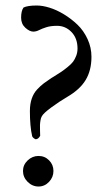

<svg xmlns="http://www.w3.org/2000/svg" viewBox="-20 -662 396 693"><path d="M56.2 -598.1Q56.2 -622.6 64.9 -634.8Q79.6 -642.1 112.8 -642.1Q133.3 -642.1 158.7 -634.3Q184.1 -626.5 210.7 -610.4Q237.3 -594.2 259.5 -573Q281.7 -551.8 295.9 -521.2Q310.1 -490.7 310.1 -457Q310.1 -408.2 289.3 -373.5Q268.6 -338.9 222.2 -312Q194.8 -295.9 165.8 -274.7Q136.7 -253.4 130.9 -242.2Q127.4 -236.3 126 -226.8Q124.5 -217.3 124.3 -210Q124 -202.6 124.5 -189.7Q125 -176.8 125 -171.9Q119.1 -160.2 108.9 -159.2Q99.6 -163.1 96.2 -169.9Q87.9 -205.6 87.9 -261.2Q87.9 -286.1 94.5 -305.7Q101.1 -325.2 113.8 -338.9Q126.5 -352.5 138.2 -361.3Q149.9 -370.1 165.5 -380.4Q170.4 -383.3 172.9 -384.8Q192.4 -397 201.2 -402.8Q210 -408.7 223.9 -419.9Q237.8 -431.2 243.9 -439.5Q250 -447.8 254.9 -460.2Q259.8 -472.7 259.8 -486.8Q259.8 -523.9 238 -546.4Q216.3 -568.8 186 -568.8Q163.1 -568.8 147.2 -563.7Q131.3 -558.6 120.8 -553.2Q110.4 -547.9 100.1 -547.9Q86.9 -547.9 71.5 -561.8Q56.2 -575.7 56.2 -598.1ZM63 -44.9Q63 -66.9 79.8 -83Q96.7 -99.1 119.1 -99.1Q141.6 -99.1 157.2 -83.3Q172.9 -67.4 172.9 -44.9Q172.9 -22.5 157 -5.6Q141.1 11.2 119.1 11.2Q96.7 11.2 79.8 -5.6Q63 -22.5 63 -44.9Z"/></svg>

Font: Crimson
Style: Roman
Weight: 400
Version: Version 0.8